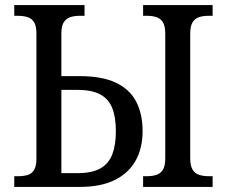

<svg xmlns="http://www.w3.org/2000/svg" viewBox="-20 -734 890 754"><path d="M36 0V-42H51Q71 -42 87.5 -46.5Q104 -51 113.5 -66Q123 -81 123 -110V-602Q123 -633 113.5 -647.5Q104 -662 87.5 -667Q71 -672 49 -672H36V-714H312V-672H293Q273 -672 257 -667Q241 -662 231 -647.5Q221 -633 221 -602V-435H294Q380 -435 434.5 -409.5Q489 -384 514.5 -335.5Q540 -287 540 -219Q540 -152 512.5 -103Q485 -54 430.5 -27Q376 0 294 0ZM221 -54H284Q341 -54 374 -72.5Q407 -91 421 -128Q435 -165 435 -219Q435 -273 421 -309Q407 -345 374 -363Q341 -381 284 -381H221ZM542 0V-42H557Q577 -42 593.5 -47Q610 -52 619.5 -67Q629 -82 629 -113V-601Q629 -632 619.5 -647Q610 -662 593.5 -667Q577 -672 557 -672H542V-714H815V-672H799Q779 -672 762.5 -667Q746 -662 736.5 -647Q727 -632 727 -601V-113Q727 -83 736.5 -67.5Q746 -52 763 -47Q780 -42 799 -42H815V0Z"/></svg>

Font: Noto Serif SemiCondensed
Style: Regular
Weight: 400
Width: 4
Designer: Monotype Design Team
Foundry: Monotype Imaging Inc.
Version: Version 2.013